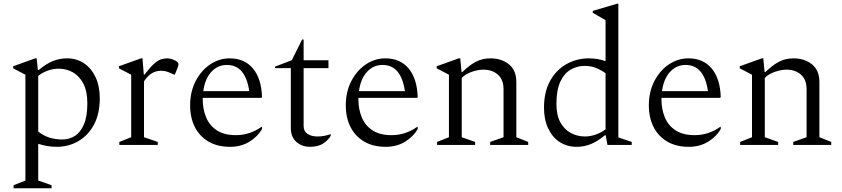

<svg xmlns="http://www.w3.org/2000/svg" viewBox="-20 -770 4474 1020"><path d="M52 230V214L115 189V-373L50 -407V-418L167 -460H175L181 -399H187Q225 -431 260.5 -445.5Q296 -460 337 -460Q387 -460 426 -434Q465 -408 487.5 -360.5Q510 -313 510 -247Q510 -165 479 -107.5Q448 -50 396 -20Q344 10 281 10Q254 10 229.5 5.5Q205 1 183 -6V189L254 214V230ZM293 -405Q233 -405 183 -367V-71Q213 -48 244 -38.5Q275 -29 312 -29Q348 -29 378 -48Q408 -67 426 -109.5Q444 -152 444 -221Q444 -285 423 -325.5Q402 -366 367.5 -385.5Q333 -405 293 -405Z M614 0V-16L677 -41V-373L612 -407V-418L729 -460H737L744 -373H747Q777 -412 797.5 -430.5Q818 -449 835 -454.5Q852 -460 869 -460Q877 -460 887 -457.5Q897 -455 903 -452Q914 -448 921 -442Q928 -436 928 -429Q928 -426 927.5 -422Q927 -418 925 -414L909 -374H904L874 -387Q856 -394 834 -394Q809 -394 787 -381Q765 -368 745 -338V-41L818 -16V0Z M1202 10Q1135 10 1087.5 -18Q1040 -46 1015 -95.5Q990 -145 990 -210Q990 -282 1019 -338.5Q1048 -395 1096 -427.5Q1144 -460 1200 -460Q1279 -460 1324 -406Q1369 -352 1372 -254L1368 -250H1057Q1057 -246 1057 -242Q1057 -190 1075 -146.5Q1093 -103 1132 -77.5Q1171 -52 1233 -52Q1307 -52 1369 -96H1372V-85Q1350 -45 1305.5 -17.5Q1261 10 1202 10ZM1185 -425Q1137 -425 1103 -388.5Q1069 -352 1060 -286H1304Q1284 -425 1185 -425Z M1627 10Q1584 10 1554.5 -16Q1525 -42 1525 -89V-408H1441V-416L1530 -450L1585 -560H1593V-450H1725V-408H1593V-100Q1593 -72 1614 -58.5Q1635 -45 1667 -45Q1687 -45 1704 -48.5Q1721 -52 1735 -57L1737 -56V-49Q1727 -29 1699.5 -9.5Q1672 10 1627 10Z M2029 10Q1962 10 1914.5 -18Q1867 -46 1842 -95.5Q1817 -145 1817 -210Q1817 -282 1846 -338.5Q1875 -395 1923 -427.5Q1971 -460 2027 -460Q2106 -460 2151 -406Q2196 -352 2199 -254L2195 -250H1884Q1884 -246 1884 -242Q1884 -190 1902 -146.5Q1920 -103 1959 -77.5Q1998 -52 2060 -52Q2134 -52 2196 -96H2199V-85Q2177 -45 2132.5 -17.5Q2088 10 2029 10ZM2012 -425Q1964 -425 1930 -388.5Q1896 -352 1887 -286H2131Q2111 -425 2012 -425Z M2302 0V-16L2365 -41V-373L2300 -407V-418L2417 -460H2425L2432 -387H2436Q2474 -424 2508.5 -442Q2543 -460 2585 -460Q2645 -460 2684 -428Q2723 -396 2723 -335V-41L2786 -16V0H2584V-16L2655 -41V-296Q2655 -347 2625 -373.5Q2595 -400 2548 -400Q2520 -400 2486.5 -388.5Q2453 -377 2433 -356V-41L2504 -16V0Z M3043 10Q2993 10 2954 -15Q2915 -40 2892.5 -87Q2870 -134 2870 -198Q2870 -282 2902.5 -340.5Q2935 -399 2989.5 -429.5Q3044 -460 3108 -460Q3134 -460 3156 -456Q3178 -452 3197 -445V-663L3129 -702V-712L3257 -750H3265V-40L3336 -16V0H3207L3198 -51H3193Q3156 -20 3120 -5Q3084 10 3043 10ZM2936 -218Q2936 -158 2957 -120Q2978 -82 3012.5 -63.5Q3047 -45 3087 -45Q3115 -45 3143.5 -54.5Q3172 -64 3197 -83V-381Q3170 -400 3144 -410Q3118 -420 3086 -420Q3046 -420 3011.5 -400Q2977 -380 2956.5 -335.5Q2936 -291 2936 -218Z M3639 10Q3572 10 3524.5 -18Q3477 -46 3452 -95.5Q3427 -145 3427 -210Q3427 -282 3456 -338.5Q3485 -395 3533 -427.5Q3581 -460 3637 -460Q3716 -460 3761 -406Q3806 -352 3809 -254L3805 -250H3494Q3494 -246 3494 -242Q3494 -190 3512 -146.5Q3530 -103 3569 -77.5Q3608 -52 3670 -52Q3744 -52 3806 -96H3809V-85Q3787 -45 3742.5 -17.5Q3698 10 3639 10ZM3622 -425Q3574 -425 3540 -388.5Q3506 -352 3497 -286H3741Q3721 -425 3622 -425Z M3912 0V-16L3975 -41V-373L3910 -407V-418L4027 -460H4035L4042 -387H4046Q4084 -424 4118.5 -442Q4153 -460 4195 -460Q4255 -460 4294 -428Q4333 -396 4333 -335V-41L4396 -16V0H4194V-16L4265 -41V-296Q4265 -347 4235 -373.5Q4205 -400 4158 -400Q4130 -400 4096.5 -388.5Q4063 -377 4043 -356V-41L4114 -16V0Z"/></svg>

Font: Spectral Light
Style: Regular
Weight: 300
Designer: Jean-Baptiste Levee
Foundry: Production Type
Version: Version 2.001